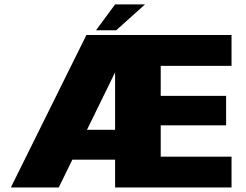

<svg xmlns="http://www.w3.org/2000/svg" viewBox="-20 -830 1088 850"><path d="M28 0H240L535.5 -603.5V-675H362.5ZM211 -123H532V-255.5H250.5ZM489.5 0H1005V-136.5H691.5V-275H981V-405.5H691.5V-538.5H1005V-675H489.5ZM405 -696H494.5L622 -810.5H489.5Z"/></svg>

Font: Anybody UltraCondensed Thin ExtraBold
Style: Regular
Weight: 800
Version: Version 1.111